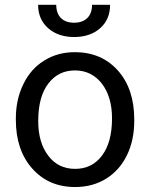

<svg xmlns="http://www.w3.org/2000/svg" viewBox="-20 -750 610 780"><path d="M354 -730.5C354 -684.1 326.7 -657.7 281.2 -657.7C233.9 -657.7 208.5 -685.1 208.5 -730.5H134.8C134.8 -691.4 148.4 -659.7 175.3 -635.7C202.1 -611.8 237.8 -599.6 281.2 -599.6C324.7 -599.6 360.4 -611.8 387.2 -635.7C414.1 -659.7 427.2 -690.9 427.2 -730.5ZM44.4 -262.7C44.4 -180.7 66.9 -114.7 111.3 -64.9C155.8 -15.1 213.4 9.8 285.2 9.8C332.5 9.8 375 -1.5 411.6 -24.4C448.2 -47.4 476.1 -79.1 496.1 -120.1C515.6 -160.6 525.4 -207 525.4 -258.3V-264.6C525.4 -347.2 503.4 -413.6 459 -463.4C414.6 -513.2 356 -538.1 284.2 -538.1C237.8 -538.1 196.3 -526.9 160.2 -504.4C123.5 -481.9 95.2 -450.2 75.2 -408.7C54.7 -367.2 44.4 -320.8 44.4 -269ZM135.3 -258.3C135.3 -324.2 148.9 -375 176.3 -410.6C203.6 -446.3 239.7 -463.9 284.2 -463.9C329.6 -463.9 366.2 -445.8 394 -410.2C421.4 -374 435.1 -327.1 435.1 -269C435.1 -204.1 421.4 -153.8 394.5 -118.2C367.7 -82 331.1 -64 285.2 -64C239.7 -64 203.1 -81.5 176.3 -117.2C148.9 -152.8 135.3 -199.7 135.3 -258.3Z"/></svg>

Font: Roboto
Style: Regular
Weight: 400
Designer: Google
Version: Version 2.137; 2017